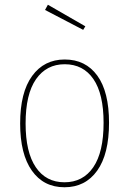

<svg xmlns="http://www.w3.org/2000/svg" viewBox="-20 -780 545 810"><path d="M440 -262Q440 -130 390 -60Q340 10 252 10Q164 10 114.5 -60Q65 -130 65 -259Q65 -390 115.5 -459.5Q166 -529 253 -529Q341 -529 390.5 -461Q440 -393 440 -262ZM88 -259Q88 -138 131 -74.5Q174 -11 252 -11Q330 -11 373.5 -74.5Q417 -138 417 -262Q417 -384 374 -446.5Q331 -509 253 -509Q176 -509 132 -446Q88 -383 88 -259ZM182 -760 340 -669 331 -654 170 -738Z"/></svg>

Font: Fira Sans Condensed Thin
Style: Regular
Weight: 250
Width: 3
Designer: Carrois Corporate & Edenspiekermann AG
Foundry: Carrois Corporate GbR & Edenspiekermann AG
Version: Version 4.203